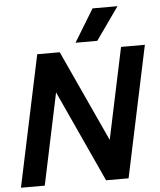

<svg xmlns="http://www.w3.org/2000/svg" viewBox="-60 -968 852 1020"><g transform="rotate(-5 366.0 -458.0)"><path d="M472 -916H605L482 -742H366ZM158 -699H278L502 -212L605 -699H732L584 0H464L240 -488L137 0H10Z"/></g></svg>

Font: Prompt Medium
Style: Italic
Weight: 500
Italic angle: -12°
Designer: Katatrad Team
Foundry: CadsonDemak
Version: Version 1.001